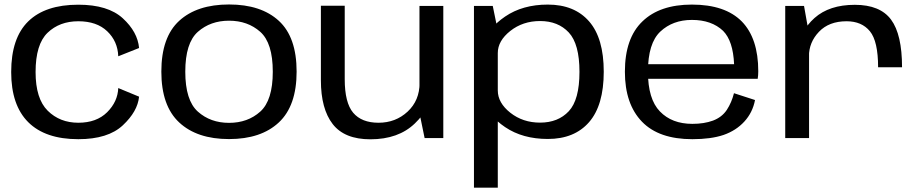

<svg xmlns="http://www.w3.org/2000/svg" viewBox="-20 -617 4122 858"><path d="M330 5Q462.5 5 528.8 -57Q595 -119 601.5 -185L508.5 -223.5Q506 -162.5 458.8 -115.5Q411.5 -68.5 330 -68.5Q247.5 -68.5 193.2 -122.2Q139 -176 139 -295Q139 -419 192.5 -470.5Q246 -522 330 -522Q412.5 -522 459.2 -477.2Q506 -432.5 508.5 -365.5L601.5 -402.5Q595 -474.5 528.8 -535.2Q462.5 -596 330 -596Q182.5 -596 106.2 -521.5Q30 -447 30 -295Q30 -147 106.2 -71Q182.5 5 330 5Z M1003.5 4.5Q1146.5 4.5 1226 -69.8Q1305.5 -144 1305.5 -297Q1305.5 -451 1226 -524Q1146.5 -597 1003.5 -597Q860.5 -597 780.8 -524Q701 -451 701 -297Q701 -144 780.8 -69.8Q860.5 4.5 1003.5 4.5ZM1003.5 -68Q920.5 -68 864.2 -118.2Q808 -168.5 808 -296.5Q808 -425 864.2 -474.8Q920.5 -524.5 1003.5 -524.5Q1087 -524.5 1143 -474.8Q1199 -425 1199 -296.5Q1199 -168.5 1143 -118.2Q1087 -68 1003.5 -68Z M1877.5 0H1961V-590.5H1854.5V-112ZM1520.5 -591.5H1414V-258Q1414 -130.5 1466.8 -62.5Q1519.5 5.5 1635 5.5Q1760.5 5.5 1834 -65.5Q1907.5 -136.5 1907.5 -212L1855 -246.5Q1855 -168 1801.5 -118.2Q1748 -68.5 1671.5 -68.5Q1596 -68.5 1558.2 -113.2Q1520.5 -158 1520.5 -263Z M2098 221.5H2204.5V-480.5L2182 -590.5H2098ZM2428 4Q2547 4 2612.5 -71.2Q2678 -146.5 2678 -296.5Q2678 -446.5 2612.5 -521.5Q2547 -596.5 2428 -596.5Q2315.5 -596.5 2237.2 -543Q2159 -489.5 2159 -438L2204.5 -380Q2204.5 -434.5 2260.5 -478.8Q2316.5 -523 2393.5 -523Q2474 -523 2521.8 -471.8Q2569.5 -420.5 2569.5 -296Q2569.5 -171 2521.8 -120Q2474 -69 2393.5 -69Q2316.5 -69 2260.5 -113.2Q2204.5 -157.5 2204.5 -213L2159 -154Q2159 -102 2237.2 -49Q2315.5 4 2428 4Z M3074 5V-63.5Q2982.5 -63.5 2929 -119Q2875.5 -174 2875.5 -296.5Q2875.5 -424 2931 -476Q2986.5 -528 3072 -528Q3160 -528 3211.5 -479Q3256 -434 3260.5 -330H2864V-265H3366Q3368.5 -280.5 3368.5 -298.5Q3368.5 -445.5 3295 -521Q3220.5 -596.5 3072 -596.5Q2928.5 -596.5 2851 -521.5Q2772.5 -446.5 2772.5 -296.5Q2772.5 -152 2849 -73Q2924.5 5 3074 5ZM3074 -63.5V5Q3157 5 3213.5 -14Q3269.5 -33.5 3306.5 -74Q3343.5 -114.5 3354 -170L3260 -200.5Q3249.5 -159 3228 -126Q3206 -93 3166 -78Q3126.5 -63.5 3074 -63.5Z M3904 -316.5H4011Q4011 -463 3962 -529.2Q3913 -595.5 3800 -595.5Q3686 -595.5 3619.8 -536.5Q3553.5 -477.5 3553.5 -398L3595 -365.5Q3595 -428 3639.8 -475Q3684.5 -522 3763 -522Q3831 -522 3867.5 -477.2Q3904 -432.5 3904 -316.5ZM3489 0H3595.5V-464L3573 -590.5H3489Z"/></svg>

Font: Anybody SemiExpanded
Style: Regular
Weight: 400
Width: 6
Designer: Tyler Finck
Foundry: Etcetera Type Company
Version: Version 1.113;gftools[0.9.25]